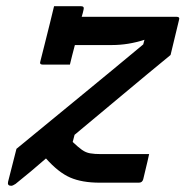

<svg xmlns="http://www.w3.org/2000/svg" viewBox="-20 -588 597 618"><path d="M154 -568H241Q252 -568 249 -557Q247 -547 243 -534H548Q560 -534 556 -523L529 -411Q451 -347 374 -282.5Q297 -218 220 -154L214 -131Q232 -114 244 -105.5Q256 -97 270 -94.5Q284 -92 306 -92H460Q459 -86 454.5 -67.5Q450 -49 446 -32Q442 -15 441 -11Q438 0 427 0H301Q244 0 206 -16.5Q168 -33 128 -78Q104 -57 79.5 -36.5Q55 -16 30 4Q21 10 16 10Q3 10 6 -3L33 -109Q135 -193 237 -276.5Q339 -360 441 -445L445 -460Q393 -443 340 -443H221Q216 -425 212 -408.5Q208 -392 205 -380H118Q106 -380 110 -391Q116 -414 124 -446.5Q132 -479 140.5 -512.5Q149 -546 154 -568Z"/></svg>

Font: Recursive Sn Lnr St Med
Style: Italic
Weight: 500
Italic angle: -15°
Version: Version 1.079;hotconv 1.0.112;makeotfexe 2.5.65598; ttfautoh